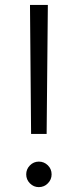

<svg xmlns="http://www.w3.org/2000/svg" viewBox="-20 -747 312 772"><path d="M172.4 -727.1 167.5 -208.5H105L100.6 -727.1ZM187.5 -45.9Q187.5 -24.9 172.4 -9.8Q157.2 5.4 136.2 5.4Q115.2 5.4 100.3 -9.8Q85.4 -24.9 85.4 -45.9Q85.4 -66.9 100.3 -82Q115.2 -97.2 136.2 -97.2Q157.2 -97.2 172.4 -82.3Q187.5 -67.4 187.5 -45.9Z"/></svg>

Font: Interop Light
Style: Regular
Weight: 300
Designer: Rasmus Andersson, Google, Jang Haemin
Foundry: jhaemin
Version: Version 1.007